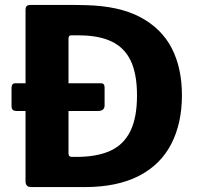

<svg xmlns="http://www.w3.org/2000/svg" viewBox="-20 -762 806 782"><path d="M406 -333Q406 -310 379 -310H49Q36 -310 31.5 -315Q27 -320 27 -331V-404Q27 -423 43 -423H391Q406 -423 406 -406ZM107 0Q84 0 84 -24V-721Q84 -733 89 -737.5Q94 -742 106 -742Q128 -742 158 -742Q188 -742 220 -742Q252 -742 280.5 -742Q309 -742 329 -741Q465 -738 551.5 -692Q638 -646 679.5 -565.5Q721 -485 721 -374Q721 -260 677.5 -175.5Q634 -91 545.5 -45.5Q457 0 324 0ZM272 -123H292Q374 -123 428.5 -147.5Q483 -172 510.5 -227Q538 -282 538 -373Q538 -461 512.5 -514.5Q487 -568 434.5 -593Q382 -618 301 -618H269Q259 -618 259 -604V-137Q259 -123 272 -123Z"/></svg>

Font: Libre Franklin Thin
Style: Bold
Weight: 700
Version: Version 3.000